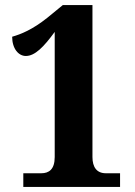

<svg xmlns="http://www.w3.org/2000/svg" viewBox="-20 -738 533 758"><path d="M72 0H454V-54H398C362 -54 345 -78 345 -118V-718H228L167 -668C108 -621 63 -603 28 -593C28 -546 53 -517 82 -517C118 -517 153 -553 196 -612V-118C196 -69 173 -54 143 -54H72Z"/></svg>

Font: Noto Serif Khmer Condensed ExtraBold
Style: Regular
Weight: 800
Width: 3
Designer: Danh Hong and the Monotype Design Team
Foundry: Monotype Imaging Inc.
Version: Version 2.004